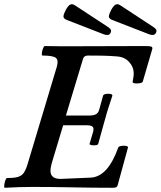

<svg xmlns="http://www.w3.org/2000/svg" viewBox="-30 -885 761 909"><path d="M-7 4Q-11 4 -10 -7.5Q-9 -19 -5 -30.5Q-1 -42 3 -42Q35 -42 53.5 -47Q72 -52 82 -66Q92 -80 100 -106L239 -569Q248 -600 234.5 -611Q221 -622 171 -622Q167 -622 168 -633Q169 -644 173.5 -655.5Q178 -667 182 -667Q217 -666 253 -666Q289 -666 324 -666Q407 -666 490.5 -666.5Q574 -667 656 -667Q679 -667 686 -664.5Q693 -662 691 -653L646 -499Q644 -493 631.5 -491Q619 -489 608 -490.5Q597 -492 598 -498Q600 -508 601.5 -518.5Q603 -529 603 -539Q603 -568 581 -592Q559 -616 522 -618Q486 -621 451 -621.5Q416 -622 386 -622Q377 -622 371 -618Q365 -614 363 -606L282 -338H392Q414 -338 425 -344.5Q436 -351 440 -367L458 -432Q460 -438 470.5 -440Q481 -442 491.5 -440.5Q502 -439 502 -432Q493 -405 484 -377Q475 -349 467 -319Q462 -301 456.5 -282Q451 -263 446 -243.5Q441 -224 435 -204Q434 -199 423 -197.5Q412 -196 402.5 -198Q393 -200 394 -204L410 -258Q416 -278 408.5 -285Q401 -292 379 -292H269L214 -109Q212 -101 210.5 -92.5Q209 -84 209 -76Q209 -38 257 -38L399 -44Q440 -46 472.5 -81.5Q505 -117 530 -187Q532 -192 543 -194Q554 -196 565 -194.5Q576 -193 576 -187L527 -8Q525 -1 520 1.5Q515 4 502 4Q406 4 312.5 2Q219 0 125 0Q92 0 59 1Q26 2 -7 4ZM463 -722 285 -791Q269 -798 270.5 -809Q272 -820 282 -839Q293 -859 303 -863.5Q313 -868 326 -859L480 -758Q491 -751 494.5 -744.5Q498 -738 493 -729Q489 -720 480 -719.5Q471 -719 463 -722ZM678 -722 500 -791Q484 -798 485.5 -809Q487 -820 497 -839Q508 -859 518 -863.5Q528 -868 541 -859L695 -758Q706 -751 709.5 -744.5Q713 -738 708 -729Q703 -720 694.5 -719.5Q686 -719 678 -722Z"/></svg>

Font: Junicode VF
Style: Italic
Weight: 400
Italic angle: -11°
Designer: Peter S. Baker
Version: Version 2.209